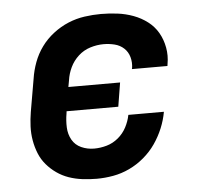

<svg xmlns="http://www.w3.org/2000/svg" viewBox="-44 -585 689 640"><g transform="rotate(-5 300.0 -265.0)"><path d="M255 8Q231 8 207 5Q183 2 161.5 -5.5Q140 -13 121.5 -26Q103 -39 88.5 -56Q74 -73 65.5 -94Q57 -115 53 -138Q49 -161 50 -185Q51 -209 55 -233L74 -343Q78 -370 88 -397Q98 -424 115 -447.5Q132 -471 156 -489.5Q180 -508 206.5 -519Q233 -530 261 -534Q289 -538 316 -538Q344 -538 371.5 -534.5Q399 -531 424.5 -521.5Q450 -512 471 -496Q492 -480 505 -457.5Q518 -435 523 -407.5Q528 -380 523 -353Q523 -351 522.5 -349.5Q522 -348 522 -346H403Q403 -347 403.5 -347.5Q404 -348 404 -349Q407 -368 402 -386Q397 -404 384 -416Q371 -428 353 -432.5Q335 -437 316 -437Q294 -437 271.5 -430Q249 -423 231.5 -407Q214 -391 204 -370Q194 -349 191 -327L187 -305H360L347 -225H174L173 -217Q169 -194 170 -171Q171 -148 181.5 -129.5Q192 -111 212 -102Q232 -93 255 -93Q276 -93 297 -99Q318 -105 335.5 -119.5Q353 -134 363.5 -154Q374 -174 378 -195H497Q492 -167 481 -140.5Q470 -114 453.5 -90Q437 -66 414 -46.5Q391 -27 364.5 -14.5Q338 -2 310 3Q282 8 255 8Z"/></g></svg>

Font: Iosevka Curly Extended Oblique
Style: Bold
Weight: 700
Width: 7
Italic angle: -9°
Monospace: yes
Designer: Belleve Invis
Foundry: Belleve Invis
Version: Version 11.1.0; ttfautohint (v1.8.3)